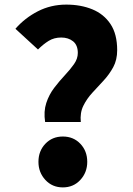

<svg xmlns="http://www.w3.org/2000/svg" viewBox="-20 -800 576 834"><path d="M176 -270Q169 -316 181 -352.5Q193 -389 215.5 -418.5Q238 -448 261.5 -473Q285 -498 301.5 -521.5Q318 -545 318 -570Q318 -604 297.5 -620.5Q277 -637 246 -637Q215 -637 191.5 -622.5Q168 -608 145 -585L47 -675Q88 -722 144.5 -751Q201 -780 268 -780Q331 -780 381 -759.5Q431 -739 460 -695.5Q489 -652 489 -582Q489 -540 472 -508.5Q455 -477 430 -450Q405 -423 381 -397Q357 -371 342 -340.5Q327 -310 331 -270ZM253 14Q207 14 177 -18.5Q147 -51 147 -97Q147 -144 177 -175.5Q207 -207 253 -207Q299 -207 329 -175.5Q359 -144 359 -97Q359 -51 329 -18.5Q299 14 253 14Z"/></svg>

Font: Source Han Sans SC Heavy
Style: Regular
Weight: 900
Designer: Ryoko NISHIZUKA Ë•øÂ°öÊ∂ºÂ≠ê (kana, bopomofo & ideographs); Paul D. Hunt (Latin, Greek & Cyrillic); Sandoll Communicatio
Foundry: Adobe
Version: Version 2.004;hotconv 1.0.118;makeotfexe 2.5.65603